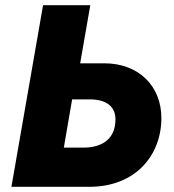

<svg xmlns="http://www.w3.org/2000/svg" viewBox="-20 -720 671 740"><path d="M24 0H324C504 0 602 -123 602 -265C602 -387 516 -476 382 -476H289L328 -700H146ZM226 -151 258 -337H326C389 -337 425 -310 425 -260C425 -190 381 -151 300 -151Z"/></svg>

Font: Fixel Display 20240404 ExBold
Style: Italic
Weight: 800
Italic angle: -10°
Designer: AlfaBravo + MacPaw
Foundry: Kyrylo Tkachov, Marchela Mozhyna, Serhii Makarenko, Maria Weinstein, Zakhar Kryvoshyya
Version: Version 1.211;Glyphs 3.2 (3225)